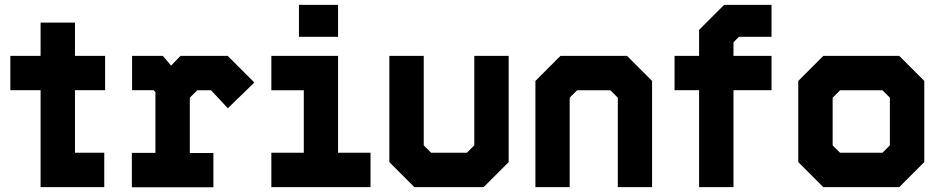

<svg xmlns="http://www.w3.org/2000/svg" viewBox="-20 -770 3878 790"><path d="M147 0V-399H22.5V-540H147V-677H288.5V-540H412.5V-399H288.5V-141.5H409V0ZM218 -71.5H347V-71H218V-471H349.5V-470.5H218V-614.5V-471H86V-471.5H218Z M522.5 0.5V-141H619.5V-391.5L612 -399H523.5V-540H650L684 -500L722.5 -540H917L1026.5 -430.5L917.5 -324.5L848.5 -398.5H791.5L761 -368V-140.5H858V0.5ZM586.5 -71H794H689.5V-408L752 -470H887L932 -420L887 -470H752L689.5 -408L631.5 -470H586.5H631.5L690 -408V-71H586.5Z M1210 -618.5V-750H1371V-618.5ZM1291 -676H1290.5V-700H1291ZM1096.5 0V-141.5H1230V-398.5H1096.5V-540H1371V-141.5H1504.5V0ZM1159.5 -71H1442H1298V-469.5H1159.5H1298V-71H1159.5Z M1685 0 1582 -103V-540H1723.5V-172L1754 -141.5H1901L1931.5 -172V-540H2073V-103L1970 0ZM1725 -71H1933.5L2003 -146V-470V-146L1933.5 -71H1725L1652 -146.5V-470V-146.5Z M2183 0V-437L2286 -540H2560L2663 -437V0H2522V-368L2491.5 -398.5H2354.5L2324 -368V0ZM2254.5 -71H2254V-396L2328 -470H2521.5L2594.5 -397V-71H2594V-397L2521.5 -470H2328L2254.5 -396Z M2856.5 0V-399H2755.5V-540H2856.5V-647L2959.5 -750H3154.5V-618.5H3020L2998 -596V-540H3154.5V-399H2998V0ZM2927.5 -71H2927V-470H3089.5H2927V-619L2992 -684H3089.5V-683.5H2992L2927.5 -619V-470H2819.5H2927.5Z M3367.5 0 3264.5 -103V-437L3367.5 -540H3680L3783 -437V-103L3680 0ZM3407.5 -71H3646L3711.5 -141V-403L3646 -470H3403.5L3337 -403V-141ZM3407.5 -71 3337 -141V-403L3403.5 -470H3646L3711.5 -403V-141L3646 -71ZM3436.5 -141.5H3611L3641.5 -172V-368L3611 -398.5H3436.5L3406 -368V-172Z"/></svg>

Font: Tourney Black
Style: Regular
Weight: 900
Version: Version 1.015